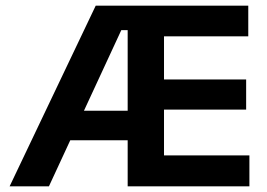

<svg xmlns="http://www.w3.org/2000/svg" viewBox="-20 -659 945 679"><path d="M14 0 318.5 -639H455L454.5 -552.5H409L153 0ZM172.5 -163V-267.5H461.5V-163ZM469.5 0V-109.5H862V0ZM431.5 0V-639H560V0ZM506.5 -271.5V-378H850.5V-271.5ZM469.5 -530.5V-639H858V-530.5Z"/></svg>

Font: Anek Telugu SemiBold
Style: Regular
Weight: 600
Designer: Omkar Bhoir (Telugu), Yesha Goshar (Latin)
Foundry: Ek Type
Version: Version 1.003